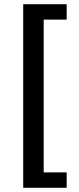

<svg xmlns="http://www.w3.org/2000/svg" viewBox="-20 -728 374 910"><path d="M296 162V89H187V-635H296V-708H90V162Z"/></svg>

Font: Falling Sky
Style: Med
Weight: 500
Designer: Paul D. Hunt
Foundry: Adobe Systems Incorporated
Version: Version 1.02